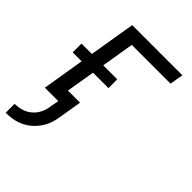

<svg xmlns="http://www.w3.org/2000/svg" viewBox="-225 -619 942 942"><g transform="rotate(45 245.5 -148.5)"><path d="M-9 223V161Q14 161 37 154.5Q60 148 79 132.5Q98 117 109.5 95Q121 73 124 50L133 0H40L76 -219H14V-280H86L126 -520H474L462 -450H193L165 -280H262V-219H155L130 -70H214L194 50Q191 73 183 96Q175 119 160.5 140Q146 161 127 177.5Q108 194 85 204.5Q62 215 38 219Q14 223 -9 223Z"/></g></svg>

Font: Iosevka Oblique
Style: Regular
Weight: 400
Italic angle: -9°
Monospace: yes
Designer: Belleve Invis
Foundry: Belleve Invis
Version: Version 32.5.0; ttfautohint (v1.8.4)